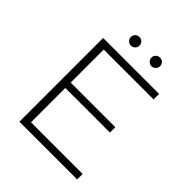

<svg xmlns="http://www.w3.org/2000/svg" viewBox="-233 -995 1135 1135"><g transform="rotate(45 334.5 -428.0)"><path d="M122 0V-700H590V-654H173V-46H605V0ZM167 -333V-378H546V-333ZM442 -784Q428 -784 417 -794.5Q406 -805 406 -820Q406 -836 417 -846Q428 -856 442 -856Q457 -856 467.5 -846Q478 -836 478 -820Q478 -805 467.5 -794.5Q457 -784 442 -784ZM270 -784Q255 -784 244.5 -794.5Q234 -805 234 -820Q234 -836 244.5 -846Q255 -856 270 -856Q285 -856 295.5 -846Q306 -836 306 -820Q306 -805 295.5 -794.5Q285 -784 270 -784Z"/></g></svg>

Font: Montserrat Thin Light
Style: Regular
Weight: 300
Version: Version 9.000